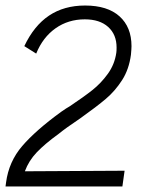

<svg xmlns="http://www.w3.org/2000/svg" viewBox="-28 -675 556 695"><path d="M193 -270Q213 -284 224 -290Q275 -324 306.5 -349Q338 -374 362.5 -408Q387 -442 393 -484Q394 -490 394 -503Q394 -550 363.5 -577.5Q333 -605 279 -605Q219 -605 173 -572.5Q127 -540 103 -481L60 -508Q95 -582 149.5 -618.5Q204 -655 280 -655Q361 -655 404.5 -616Q448 -577 448 -508Q448 -499 446 -477Q439 -424 414 -385Q389 -346 355.5 -317.5Q322 -289 263 -247Q208 -210 185 -191Q134 -154 105 -123.5Q76 -93 62 -55L423 -57L415 0H-8L-6 -15Q4 -90 52.5 -146.5Q101 -203 193 -270Z"/></svg>

Font: Bellota Text
Style: Italic
Weight: 400
Italic angle: -7.5°
Designer: Kemie Guaida
Foundry: Kemie Guaida
Version: Version 4.001